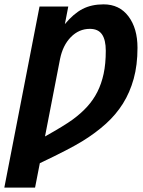

<svg xmlns="http://www.w3.org/2000/svg" viewBox="-39 -689 659 887"><path d="M596.2 -468.3Q596.2 -388.2 578.6 -325Q561 -261.7 529.1 -210.7Q497.1 -159.7 450.7 -117.7Q404.3 -75.7 343.3 -37.8Q282.2 0 145 64.9L123 177.7H-19L143.6 -658.7H276.4L260.7 -577.6Q300.8 -626 342.3 -647.5Q383.8 -668.9 439.5 -668.9Q512.7 -668.9 554.4 -613.5Q596.2 -558.1 596.2 -468.3ZM449.7 -454.6Q449.7 -504.9 432.1 -530.3Q414.6 -555.7 376 -555.7Q325.7 -555.7 288.3 -517.6Q251 -479.5 238.3 -416L168.9 -58.6Q258.8 -108.9 297.4 -137.2Q335.9 -165.5 364 -196.5Q392.1 -227.5 410.9 -264.6Q429.7 -301.8 439.7 -347.9Q449.7 -394 449.7 -454.6Z"/></svg>

Font: Liberation Mono
Style: Bold Italic
Weight: 700
Italic angle: -12°
Monospace: yes
Designer: Steve Matteson
Foundry: Ascender Corporation
Version: Version 2.1.5